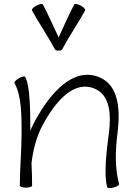

<svg xmlns="http://www.w3.org/2000/svg" viewBox="-20 -937 662 969"><path d="M295 -690C330 -756 374 -819 410 -885C412 -890 402 -901 387 -909C372 -917 357 -919 355 -915C326 -861 302 -804 276 -748C249 -804 225 -861 196 -915C194 -919 180 -917 164 -909C149 -901 139 -890 141 -885C177 -819 221 -756 256 -690C260 -683 267 -680 276 -682C284 -680 291 -683 295 -690ZM53 -518C89 -455 89 -353 89 -267C89 -178 80 -89 80 0C80 5 94 10 111 10C129 10 142 5 142 0C142 -38 141 -75 139 -113C147 -181 164 -249 197 -309C260 -424 352 -535 459 -489C536 -456 541 -358 530 -269C518 -177 503 -59 521 8C522 13 537 14 554 9C570 5 583 -3 581 -8C559 -91 562 -178 573 -264C587 -377 582 -504 484 -546C353 -603 236 -471 159 -331C149 -313 140 -295 133 -276C133 -363 133 -504 107 -549C104 -554 90 -550 75 -542C60 -533 50 -522 53 -518Z"/></svg>

Font: Nupuram ExtraLight
Style: Regular
Weight: 200
Designer: Santhosh Thottingal (santhosh.thottingal@gmail.com)
Foundry: SMC
Version: Version 1.000